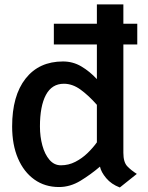

<svg xmlns="http://www.w3.org/2000/svg" viewBox="-20 -840 670 870"><path d="M523 9.5Q484.5 -5 461.2 -32.8Q438 -60.5 433 -85Q391.5 -49.5 344.8 -21Q298 7.5 247.5 7.5Q183.5 7.5 135.8 -26.5Q88 -60.5 61.5 -122.2Q35 -184 35 -267Q35 -406.5 96 -484Q157 -561.5 265.5 -561.5Q310.5 -561.5 348.2 -539.2Q386 -517 419 -481.5V-638.5H224V-732.5H419V-820H539V-732.5H602V-638.5H539V-147.5Q539 -105 556.8 -86.5Q574.5 -68 600 -52ZM256 -91Q291 -91 321.5 -106.8Q352 -122.5 376.8 -146.5Q401.5 -170.5 419 -195V-365Q382 -407 345.2 -433.8Q308.5 -460.5 269.5 -460.5Q215 -460.5 188 -409.8Q161 -359 161 -267Q161 -221 172 -180.8Q183 -140.5 204.2 -115.8Q225.5 -91 256 -91Z"/></svg>

Font: Junction SemiBold
Style: Regular
Weight: 600
Designer: Caroline Hadilaksono
Foundry: Caroline Hadilaksono, Tyler Finck, The League of Moveable Type
Version: Version 2.000; ttfautohint (v1.8.3)